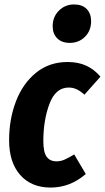

<svg xmlns="http://www.w3.org/2000/svg" viewBox="-20 -827 472 864"><path d="M432 -482 360 -401Q341 -418 324.5 -425.5Q308 -433 289 -433Q230 -433 202.5 -359.5Q175 -286 175 -192Q175 -142 190 -121.5Q205 -101 234 -101Q253 -101 270 -108.5Q287 -116 314 -132L366 -44Q296 17 208 17Q121 17 71 -39.5Q21 -96 21 -196Q21 -291 52 -371.5Q83 -452 142.5 -500Q202 -548 284 -548Q332 -548 368 -531.5Q404 -515 432 -482ZM217 -709Q217 -751 245 -779Q273 -807 313 -807Q350 -807 370 -786.5Q390 -766 390 -732Q390 -689 362.5 -661.5Q335 -634 294 -634Q258 -634 237.5 -654.5Q217 -675 217 -709Z"/></svg>

Font: Fira Sans Extra Condensed
Style: Bold Italic
Weight: 700
Width: 3
Italic angle: -8°
Designer: Carrois Corporate & Edenspiekermann AG
Foundry: Carrois Corporate GbR & Edenspiekermann AG
Version: Version 4.203